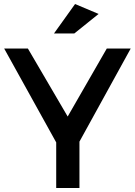

<svg xmlns="http://www.w3.org/2000/svg" viewBox="-20 -944 677 964"><path d="M251 -775.9 356.9 -923.8 475.1 -874 353 -775.9ZM378.9 0H262.2V-229L1 -700.2H120.1L319.8 -358.9L516.1 -700.2H636.2L378.9 -232.9Z"/></svg>

Font: TruenoRg
Style: Book
Weight: 400
Designer: Julieta Ulanovsky
Foundry: Julieta Ulanovsky
Version: Version 3.001b